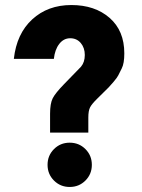

<svg xmlns="http://www.w3.org/2000/svg" viewBox="-20 -735 564 763"><path d="M331 -208H179V-283Q179 -324 189.5 -344.5Q200 -365 234 -400L302 -470Q317 -488 317 -516.5Q317 -545 301 -564Q285 -583 259 -583Q233 -583 215.5 -560.5Q198 -538 194 -501H35Q46 -601 108 -658Q170 -715 263.5 -715Q357 -715 415.5 -664Q474 -613 474 -523Q474 -483 464 -463.5Q454 -444 450 -435.5Q446 -427 431.5 -410Q417 -393 412 -388Q388 -364 366.5 -343Q345 -322 338 -308.5Q331 -295 331 -268ZM194.5 -17.5Q169 -43 169 -80Q169 -117 194.5 -142.5Q220 -168 257 -168Q294 -168 319.5 -142.5Q345 -117 345 -80Q345 -43 319.5 -17.5Q294 8 257 8Q220 8 194.5 -17.5Z"/></svg>

Font: Montserrat Alternates
Style: Bold
Weight: 700
Version: Version 2.001